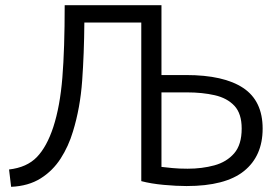

<svg xmlns="http://www.w3.org/2000/svg" viewBox="-20 -713 1072 742"><path d="M23 9 15 -58Q84 -66 122.5 -106Q161 -146 186 -222Q212 -302 221 -413Q230 -524 230 -693H604V-423H699Q845 -423 920 -373Q995 -323 995 -216Q995 -110 923 -52Q851 6 701 6Q662 6 613 1.5Q564 -3 526 -13V-626H306Q305 -505 297.5 -400.5Q290 -296 262 -205Q245 -148 214.5 -100.5Q184 -53 137 -23.5Q90 6 23 9ZM705 -61Q761 -61 808.5 -74Q856 -87 885 -120.5Q914 -154 914 -216Q914 -274 886 -304Q858 -334 810 -345Q762 -356 702 -356H604V-68Q621 -66 646.5 -63.5Q672 -61 705 -61Z"/></svg>

Font: Ubuntu Sans
Style: Regular
Weight: 400
Designer: Dalton Maag Ltd
Foundry: Dalton Maag Ltd
Version: Version 1.006; ttfautohint (v1.8.4.7-5d5b)